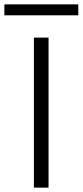

<svg xmlns="http://www.w3.org/2000/svg" viewBox="-49 -858 378 878"><path d="M106 0V-686H173V0ZM-29 -788V-838H309V-788Z"/></svg>

Font: Archivo SemiExpanded ExtraLight
Style: Regular
Weight: 250
Width: 6
Designer: Hector Gatti
Foundry: Omnibus-Type
Version: Version 2.001